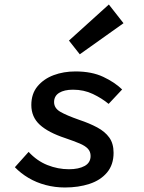

<svg xmlns="http://www.w3.org/2000/svg" viewBox="-20 -820 640 852"><path d="M268 12Q224 12 182.5 1Q141 -10 106.5 -30.5Q72 -51 46 -78L107 -146Q144 -106 190.5 -87.5Q237 -69 286 -69Q329 -69 355.5 -83.5Q382 -98 382 -128Q382 -147 370 -160Q358 -173 333 -183.5Q308 -194 270 -207Q194 -232 156.5 -266.5Q119 -301 119 -354Q119 -404 146.5 -437Q174 -470 218 -486.5Q262 -503 315 -503Q387 -503 438 -479Q489 -455 522 -423L462 -359Q432 -384 392 -403Q352 -422 304 -422Q265 -422 242.5 -408Q220 -394 220 -367Q220 -340 247.5 -324Q275 -308 332 -288Q377 -273 411.5 -254.5Q446 -236 465 -209.5Q484 -183 484 -142Q484 -89 455 -54.5Q426 -20 377 -4Q328 12 268 12ZM334 -579 286 -640 463 -800 528 -717Z"/></svg>

Font: Source Code Pro SemiBold
Style: Italic
Weight: 600
Italic angle: -11°
Monospace: yes
Designer: Paul D. Hunt, Teo Tuominen
Foundry: Adobe Systems Incorporated
Version: Version 1.016;hotconv 1.0.116;makeotfexe 2.5.65601